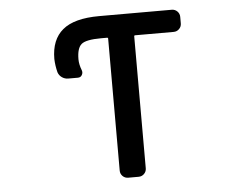

<svg xmlns="http://www.w3.org/2000/svg" viewBox="-52 -818 1103 860"><g transform="rotate(-5 500.0 -388.0)"><path d="M455.1 -650.4Q455.1 -654.3 451.2 -654.3H423.8Q355.5 -654.3 335 -636.7Q314.5 -619.1 314.5 -569.3Q314.5 -545.9 325.2 -518.6Q329.1 -507.8 323.2 -497.6Q317.4 -487.3 304.7 -487.3H261.7Q246.1 -487.3 233.4 -496.1Q220.7 -504.9 215.8 -519.5Q208 -549.8 207 -580.1Q207 -667 259.3 -710.4Q311.5 -753.9 423.8 -753.9H750Q764.6 -753.9 774.9 -743.7Q785.2 -733.4 785.2 -718.8V-689.5Q785.2 -674.8 774.9 -664.6Q764.6 -654.3 750 -654.3H576.2Q572.3 -654.3 572.3 -650.4V-56.6Q572.3 -42 562 -31.7Q551.8 -21.5 537.1 -21.5H490.2Q475.6 -21.5 465.3 -31.7Q455.1 -42 455.1 -56.6Z"/></g></svg>

Font: Gen Jyuu Gothic L Monospace Medium
Style: Regular
Weight: 500
Designer: [Source Han Sans]
Ryoko NISHIZUKA  (kana & ideographs); Paul D. Hunt (Latin, Greek & Cyrillic); Wenlong ZHANG  (bopomofo
Version: Version 1.002.20150607